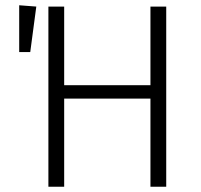

<svg xmlns="http://www.w3.org/2000/svg" viewBox="-20 -710 763 730"><path d="M612 0H552V-335H224V0H164V-685H224V-386H552V-685H612ZM95 -512H53V-690L118 -685Z"/></svg>

Font: Trujillo Light
Style: Regular
Weight: 300
Designer: Fira Sans original fonts by bBox Type GmbH, Carrois Corporate GbR, & Edenspiekermann AG / Changes by Cristiano Sobral
Foundry: Fira Sans original fonts by bBox Type GmbH, Carrois Corporate GbR, & Edenspiekermann AG / Changes by Cristiano Sobral
Version: Version 4.301;July 28, 2020;FontCreator 13.0.0.2655 64-bit